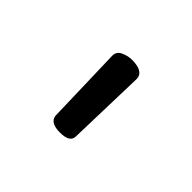

<svg xmlns="http://www.w3.org/2000/svg" viewBox="-69 -845 489 489"><g transform="rotate(45 175.0 -600.5)"><path d="M176 -470Q141 -470 138 -492L132 -703Q132 -718 146.5 -724.5Q161 -731 175 -731Q218 -731 218 -704L212 -492Q212 -470 176 -470Z"/></g></svg>

Font: LXGW WenKai Lite Medium
Style: Regular
Weight: 500
Designer: LXGW / Fontworks Inc.
Foundry: LXGW / Fontworks Inc.
Version: Version 1.511; March 25, 2025